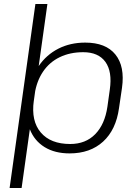

<svg xmlns="http://www.w3.org/2000/svg" viewBox="-20 -760 693 960"><path d="M328 7Q254 7 203 -24.5Q152 -56 129.5 -113Q107 -170 117 -247L125 -298Q136 -375 174 -430.5Q212 -486 271.5 -516.5Q331 -547 406 -547Q509 -547 557 -487.5Q605 -428 590 -321L575 -219Q560 -111 495.5 -52Q431 7 328 7ZM157 -740H217L164 -362L88 180H28ZM331 -40Q408 -40 456 -89Q504 -138 517 -226L529 -312Q542 -402 507 -450.5Q472 -499 396 -499Q330 -499 278.5 -474Q227 -449 195 -401.5Q163 -354 153 -288L149 -256Q135 -155 184 -97.5Q233 -40 331 -40Z"/></svg>

Font: Pathway Extreme 28pt ExtraLight
Style: Italic
Weight: 250
Italic angle: -8°
Designer: Eduardo Rodriguez Tunni
Foundry: Eduardo Rodriguez Tunni
Version: Version 1.001;gftools[0.9.26]